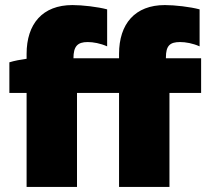

<svg xmlns="http://www.w3.org/2000/svg" viewBox="-20 -738 832 758"><path d="M85 0H284V-371H450V0H649V-371H774V-508H635V-511C635 -558 651 -572 691 -572C713 -572 741 -567 768 -555V-701C731 -711 670 -718 631 -718C513 -718 450 -644 450 -525V-508H270C270 -555 286 -572 326 -572C348 -572 376 -567 403 -555V-701C366 -711 305 -718 266 -718C148 -718 85 -644 85 -525V-506C63 -503 36 -498 17 -492V-371H85Z"/></svg>

Font: Fixel Display Black
Style: Regular
Weight: 900
Designer: AlfaBravo + MacPaw
Foundry: Kyrylo Tkachov, Marchela Mozhyna, Serhii Makarenko, Maria Weinstein, Zakhar Kryvoshyya
Version: Version 1.211